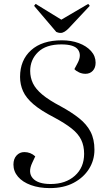

<svg xmlns="http://www.w3.org/2000/svg" viewBox="-20 -952 551 986"><path d="M465 -183Q465 -129 437 -84.5Q409 -40 358 -13Q307 14 236 14Q181 14 138.5 -1.5Q96 -17 72.5 -44.5Q49 -72 49 -107Q49 -136 65 -153.5Q81 -171 105 -171Q137 -171 161 -149L146 -117Q122 -67 148 -37Q174 -7 240 -7Q317 -7 364.5 -49.5Q412 -92 412 -162Q412 -203 397 -234Q382 -265 348 -292Q314 -319 258 -349Q190 -384 152 -416.5Q114 -449 98.5 -483.5Q83 -518 83 -557Q83 -643 139.5 -694Q196 -745 298 -745Q346 -745 385 -730.5Q424 -716 447.5 -690Q471 -664 471 -630Q471 -604 456.5 -588.5Q442 -573 419 -573Q402 -573 386.5 -580Q371 -587 362 -597L379 -629Q400 -669 381 -696.5Q362 -724 295 -724Q216 -724 175.5 -684.5Q135 -645 135 -588Q135 -554 149 -524.5Q163 -495 197 -466.5Q231 -438 290 -407Q347 -376 386 -345Q425 -314 445 -275.5Q465 -237 465 -183ZM155 -922 163 -932 295 -851 433 -932 441 -922 336 -810Q311 -783 292 -783Q284 -783 279 -784.5Q274 -786 269 -788Z"/></svg>

Font: Literata 72pt Light
Style: Italic
Weight: 300
Italic angle: -2°
Designer: Latin by Veronika Burian and Jose Scaglione. Greek by Irene Vlachou. Cyrillic by Vera Evstafieva
Foundry: TypeTogether
Version: Version 3.002